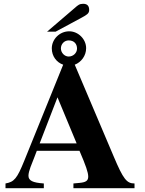

<svg xmlns="http://www.w3.org/2000/svg" viewBox="-20 -992 762 1012"><path d="M228 -825H273L405 -896C436 -913 450 -920 450 -939C450 -960 441 -972 418 -972C399 -972 391 -965 374 -950ZM386 -736C386 -713 366 -694 342 -694C320 -694 301 -714 301 -737C301 -759 318 -779 342 -779C372 -779 386 -759 386 -736ZM384 -236H189L283 -479ZM374 -651C408 -664 434 -698 434 -738C434 -786 392 -827 345 -827C294 -827 253 -785 253 -737C253 -696 278 -663 313 -651L108 -145C70 -51 55 -33 9 -25V0H211V-25C152 -29 130 -40 130 -66C130 -90 149 -132 161 -163L174 -197H399C433 -118 445 -83 445 -61C445 -39 432 -31 399 -28L367 -25V0H689V-25C648 -25 630 -47 579 -168Z"/></svg>

Font: XITS
Style: Bold
Weight: 700
Designer: MicroPress Inc., with final additions and corrections provided by Coen Hoffman, Elsevier (retired)
Version: Version 1.302